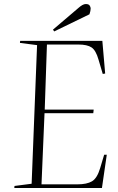

<svg xmlns="http://www.w3.org/2000/svg" viewBox="-20 -933 587 953"><path d="M164 -709 79 -720 80 -730H488L502 -568L490 -566L469 -637Q456 -683 434.5 -697.5Q413 -712 369 -712H213L202 -389H445L443 -371H201L186 -18H364Q411 -18 436.5 -33Q462 -48 477 -98L497 -165H510L486 0H51L52 -10L137 -21ZM371 -895Q380 -903 389 -908Q398 -913 406 -913Q420 -913 425 -905.5Q430 -898 430 -891Q430 -886 428.5 -878Q427 -870 424 -862L249 -777L243 -786Z"/></svg>

Font: Literata 72pt ExtraLight
Style: Italic
Weight: 200
Italic angle: -2°
Designer: Latin by Veronika Burian and Jose Scaglione. Greek by Irene Vlachou. Cyrillic by Vera Evstafieva
Foundry: TypeTogether
Version: Version 3.002